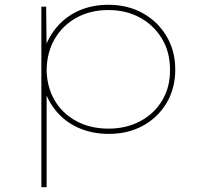

<svg xmlns="http://www.w3.org/2000/svg" viewBox="-20 -553 844 803"><path d="M153 230V-525H173L175 -345L164 -343Q185 -405 224.5 -447.5Q264 -490 317 -511.5Q370 -533 433 -533Q514 -533 577 -498Q640 -463 676.5 -401.5Q713 -340 713 -262Q713 -183 676.5 -122Q640 -61 577.5 -27Q515 7 435 7Q372 7 318.5 -14Q265 -35 225.5 -76.5Q186 -118 166 -177L175 -176V230ZM434 -15Q508 -15 567 -46.5Q626 -78 659 -134Q692 -190 691 -262Q691 -335 657.5 -391Q624 -447 566 -479Q508 -511 433 -511Q358 -511 300 -479Q242 -447 209 -390.5Q176 -334 175 -260Q176 -190 208 -134.5Q240 -79 298.5 -47Q357 -15 434 -15Z"/></svg>

Font: Lexend Giga Thin
Style: Regular
Weight: 250
Version: Version 1.007